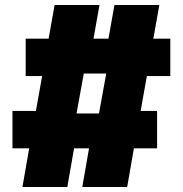

<svg xmlns="http://www.w3.org/2000/svg" viewBox="-20 -750 733 770"><path d="M97 -155H30V-305H124L149 -445H83V-595H175L199 -730H379L355 -595H415L439 -730H619L595 -595H663V-445H569L544 -305H610V-155H517L490 0H310L337 -155H277L250 0H70ZM377 -295 406 -455H316L287 -295Z"/></svg>

Font: Enso Black
Style: Regular
Weight: 900
Designer: Coji Morishita
Foundry: UNDERFOREST DESIGN
Version: Version 1.000